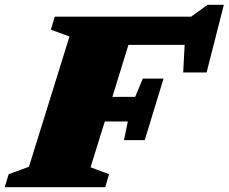

<svg xmlns="http://www.w3.org/2000/svg" viewBox="-50 -776 948 796"><path d="M325.5 -82.5 402 -54 386.5 0H-30.5L-14 -54L70 -84.5L238 -624.5L161 -653L177 -707H742.5L810.5 -756H878L806.5 -475.5H709.5L715.5 -590H482.5L416 -374.5H510.5L542 -450H628L550 -195H464L480 -272.5H384.5Z"/></svg>

Font: Newsreader 6pt ExtraBold
Style: Italic
Weight: 800
Italic angle: -17°
Designer: Hugues Gentile
Foundry: Production Type
Version: Version 1.003; ttfautohint (v1.8.3)